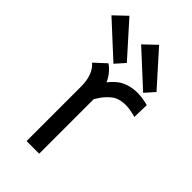

<svg xmlns="http://www.w3.org/2000/svg" viewBox="-278 -813 883 883"><g transform="rotate(45 163.5 -371.0)"><path d="M358 -507 356 -428Q316 -439 291 -439Q244 -439 218 -417Q188 -393 166 -353V1H84V-353Q84 -431 42 -467L97 -518Q112 -509 127.5 -491Q143 -473 153 -450Q175 -478 198 -493Q236 -517 289 -517Q318 -517 358 -507ZM-49 -684 11 -741 156 -579 115 -533ZM142 -686 202 -743 347 -581 306 -535Z"/></g></svg>

Font: Bellota
Style: Bold
Weight: 700
Designer: Kemie Guaida
Foundry: Kemie Guaida
Version: Version 4.001